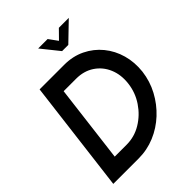

<svg xmlns="http://www.w3.org/2000/svg" viewBox="-245 -1007 1135 1135"><g transform="rotate(-45 322.5 -440.0)"><path d="M618 -347Q609 -275 575.5 -212.5Q542 -150 490.5 -102Q439 -54 374.5 -27Q310 0 238 0H27L114 -703H320Q392 -703 450.5 -674.5Q509 -646 549.5 -596.5Q590 -547 608 -483Q626 -419 618 -347ZM509 -357Q517 -424 494 -478Q471 -532 423.5 -563.5Q376 -595 311 -595H207L147 -108H247Q312 -108 368.5 -142Q425 -176 463 -232.5Q501 -289 509 -357ZM368 -769 279 -880H358L398 -825L452 -880H535L420 -769Z"/></g></svg>

Font: Kulim Park SemiBold
Style: Italic
Weight: 600
Italic angle: -8°
Designer: Noponies / Dale Sattler
Foundry: Noponies
Version: Version 1.000; ttfautohint (v1.8.3)